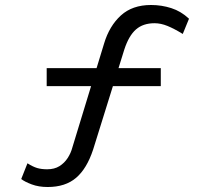

<svg xmlns="http://www.w3.org/2000/svg" viewBox="-20 -718 848 769"><path d="M171 31Q135 31 107 20.5Q79 10 65 -1L90 -64Q112 -50 129 -45Q146 -40 169 -40Q198 -40 218 -52.5Q238 -65 251 -85Q264 -105 270 -128L397 -544Q418 -614 464 -656Q510 -698 585 -698Q627 -698 666 -685.5Q705 -673 737 -643L712 -582Q678 -603 651 -614Q624 -625 599 -625Q553 -625 524.5 -600Q496 -575 478 -520L353 -119Q328 -43 285 -6Q242 31 171 31ZM167 -373V-445H624V-373Z"/></svg>

Font: Lexend Tera Light
Style: Regular
Weight: 300
Designer: Bonnie Shaver-Troup, Thomas Jockin
Foundry: Lexend
Version: Version 1.007